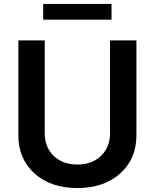

<svg xmlns="http://www.w3.org/2000/svg" viewBox="-20 -929 773 960"><path d="M537.6 -909.2V-830.6H195.8V-909.2ZM530.3 -727.1H662.1V-252Q662.1 -134.3 580.8 -61.5Q499.5 11.2 366.7 11.2Q233.9 11.2 152.8 -61.5Q71.8 -134.3 71.8 -252V-727.1H203.6V-263.2Q203.6 -193.8 248 -150.1Q292.5 -106.4 366.7 -106.4Q440.4 -106.4 485.4 -150.1Q530.3 -193.8 530.3 -263.2Z"/></svg>

Font: Interop SemBd
Style: Regular
Weight: 600
Designer: Rasmus Andersson, Google, Jang Haemin
Foundry: jhaemin
Version: Version 1.007